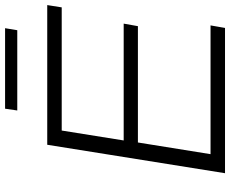

<svg xmlns="http://www.w3.org/2000/svg" viewBox="-95 -811 906 756"><g transform="rotate(-90 358.0 -433.0)"><path d="M54 0 166 -700H716L707 -643H222L183 -399H643L633 -343H175L129 -57H636L626 0ZM301 -818 308 -866H625L617 -818Z"/></g></svg>

Font: Georama Expanded Light
Style: Italic
Weight: 300
Width: 7
Italic angle: -9°
Designer: Jean-Baptiste Levee
Foundry: Production Type
Version: Version 1.000